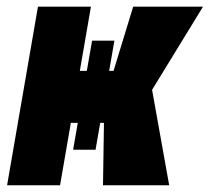

<svg xmlns="http://www.w3.org/2000/svg" viewBox="-20 -548 621 568"><path d="M92.3 -528.3H249L157.7 0H1ZM252.4 -427.7H318.4L262.7 -105H196.3ZM374 -528.3H580.6L370.1 -184.6H170.4L178.7 -338.4H315.9ZM288.1 -219.7 429.2 -286.1 480.5 0H284.7Z"/></svg>

Font: Roboto Condensed Black
Style: Italic
Weight: 900
Italic angle: -12°
Designer: Christian Robertson
Foundry: Google
Version: Version 3.008; 2023